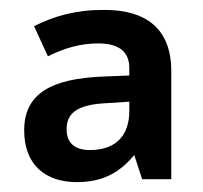

<svg xmlns="http://www.w3.org/2000/svg" viewBox="-20 -742 412 389"><path d="M191 -722C132 -722 89 -709 49 -689L77 -628C112 -645 143 -654 179 -654C216 -654 242 -641 242 -604V-589L191 -587C83 -583 29 -552 29 -478C29 -407 73 -373 136 -373C190 -373 224 -394 252 -428L268 -379H327V-598C327 -683 277 -722 191 -722ZM196 -533 242 -536V-517C242 -471 218 -438 162 -438C133 -438 115 -451 115 -480C115 -510 132 -530 196 -533Z"/></svg>

Font: Noto Sans Myanmar UI SemiBold
Style: Regular
Weight: 600
Designer: Monotype Design Team
Foundry: Monotype Imaging Inc.
Version: Version 2.103